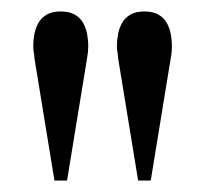

<svg xmlns="http://www.w3.org/2000/svg" viewBox="-20 -735 359 335"><path d="M75 -420 40 -634Q40 -638 39 -643.5Q38 -649 38 -655Q38 -665 40 -675.5Q42 -686 47 -695Q52 -704 61.5 -709.5Q71 -715 86 -715Q101 -715 110.5 -709.5Q120 -704 125 -695Q130 -686 132 -675.5Q134 -665 134 -655Q134 -644 132 -634L97 -420ZM221 -420 186 -634Q186 -638 185 -643.5Q184 -649 184 -655Q184 -665 186 -675.5Q188 -686 193 -695Q198 -704 207.5 -709.5Q217 -715 232 -715Q247 -715 256.5 -709.5Q266 -704 271 -695Q276 -686 278 -675.5Q280 -665 280 -655Q280 -644 278 -634L243 -420Z"/></svg>

Font: EIisabethische
Style: Book
Weight: 400
Designer: Salychow
Version: Version 1.3